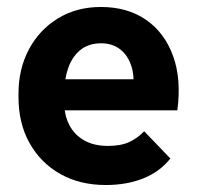

<svg xmlns="http://www.w3.org/2000/svg" viewBox="-20 -520 563 550"><path d="M283 10Q209 10 153 -21.5Q97 -53 65 -109.5Q33 -166 33 -242V-252Q33 -322 62.5 -378Q92 -434 145.5 -467Q199 -500 269 -500Q345 -500 398 -463.5Q451 -427 475.5 -360.5Q500 -294 488 -204H129V-293H419L359 -248Q367 -296 357 -328.5Q347 -361 324.5 -378.5Q302 -396 270 -396Q234 -396 210.5 -377Q187 -358 175.5 -325.5Q164 -293 164 -252V-227Q164 -190 178.5 -162Q193 -134 221 -118Q249 -102 289 -102Q326 -102 350 -113Q374 -124 393 -144L468 -66Q438 -28 390.5 -9Q343 10 283 10Z"/></svg>

Font: SUSE Thin
Style: Bold
Weight: 700
Version: Version 1.000